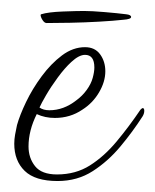

<svg xmlns="http://www.w3.org/2000/svg" viewBox="-20 -322 283 350"><path d="M85 8Q44 8 25 -10.5Q6 -29 6 -60Q6 -68 7.5 -76.5Q9 -85 11 -94Q16 -112 27.5 -136Q39 -160 56 -183Q73 -206 93 -221Q113 -236 135 -236Q153 -236 162.5 -223Q172 -210 172 -192Q172 -173 160.5 -153.5Q149 -134 130 -122Q108 -107 80 -107Q62 -107 47 -114Q32 -84 32 -55Q32 -34 44 -19Q56 -4 84 -4Q118 -4 144 -20.5Q170 -37 192.5 -64Q215 -91 236 -122Q239 -125 240 -125Q243 -125 243 -120Q243 -115 240 -110Q222 -82 199.5 -55Q177 -28 149 -10Q121 8 85 8ZM70 -121Q96 -121 119 -139Q130 -147 138 -158Q146 -169 149 -180Q152 -191 152 -199Q152 -222 135 -222Q124 -222 110 -209Q98 -198 85.5 -181Q73 -164 64 -148.5Q55 -133 52 -126Q59 -121 70 -121ZM65 -280Q61 -280 57.5 -285.5Q54 -291 54 -295L55 -296Q68 -300 94 -301Q120 -302 133 -302Q147 -302 170.5 -300Q194 -298 210 -296Q219 -295 219 -291Q219 -287 205 -286Q187 -284 160.5 -282.5Q134 -281 108 -280.5Q82 -280 65 -280Z"/></svg>

Font: Waterfall
Style: Regular
Weight: 400
Designer: Robert E. Leuschke
Foundry: Robert E. Leuschke
Version: Version 1.010; ttfautohint (v1.8.3)